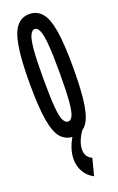

<svg xmlns="http://www.w3.org/2000/svg" viewBox="-164 -670 579 940"><g transform="rotate(-20 125.0 -199.5)"><path d="M125 11Q86 11 60.5 -16.5Q35 -44 23 -113.5Q11 -183 11 -308Q11 -430 23 -499.5Q35 -569 60.5 -598Q86 -627 125 -627Q164 -627 189.5 -598Q215 -569 226.5 -499.5Q238 -430 238 -308Q238 -183 226.5 -113.5Q215 -44 189.5 -16.5Q164 11 125 11ZM125 -67Q139 -67 148.5 -86Q158 -105 162.5 -157Q167 -209 167 -308Q167 -403 162.5 -455Q158 -507 148.5 -528Q139 -549 125 -549Q111 -549 101 -528Q91 -507 86.5 -455Q82 -403 82 -308Q82 -209 86.5 -157Q91 -105 101 -86Q111 -67 125 -67ZM175 140 152 228Q119 211 102.5 181Q86 151 86 116Q86 79 104 38Q122 -3 155 -37L179 -10Q141 44 141 86Q141 125 175 140Z"/></g></svg>

Font: Inconsolata UltraCondensed Bold
Style: Regular
Weight: 700
Width: 1
Monospace: yes
Designer: Raph Levien, Cyreal, Brenton Simpson
Foundry: Raph Levien, Cyreal, Google
Version: Version 3.001; ttfautohint (v1.8.2.53-6de2)